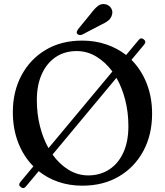

<svg xmlns="http://www.w3.org/2000/svg" viewBox="-20 -922 834 972"><path d="M85 25Q70.5 14.5 83.5 -1L149 -80Q99.5 -129.5 72.2 -199.8Q45 -270 45 -354.5Q45 -458.5 88.8 -540.5Q132.5 -622.5 211.2 -669.5Q290 -716.5 396 -716.5Q461.5 -716.5 517.8 -697.2Q574 -678 618.5 -643.5L681.5 -719Q693.5 -734.5 708 -722.5Q722 -711.5 710.5 -697L645.5 -619Q695 -569.5 722.5 -499.8Q750 -430 750 -346.5Q750 -240 705.8 -157.8Q661.5 -75.5 582.2 -28.8Q503 18 397 18Q331.5 18 275.5 -1.2Q219.5 -20.5 176 -55.5L112 21Q99.5 37 85 25ZM166.5 -416Q166.5 -345.5 182.2 -283.2Q198 -221 225.5 -172L549 -560Q513.5 -608 467.2 -635.8Q421 -663.5 368.5 -663.5Q307.5 -663.5 262.2 -633.2Q217 -603 191.8 -547.2Q166.5 -491.5 166.5 -416ZM630 -283Q630 -353 614 -415.8Q598 -478.5 569.5 -528L246 -139.5Q281 -90.5 327.5 -62.2Q374 -34 426.5 -34Q487 -34 533 -64Q579 -94 604.5 -149.8Q630 -205.5 630 -283ZM440.5 -854Q459 -879 476.2 -892.2Q493.5 -905.5 516 -900Q535 -894.5 543.5 -879Q552 -863.5 547 -847.5Q542.5 -829.5 528.2 -818Q514 -806.5 490.5 -796L396.5 -747Q390 -744 382.8 -744.8Q375.5 -745.5 371.5 -750Q367 -755.5 369 -761.8Q371 -768 375.5 -774.5Z"/></svg>

Font: Fraunces 9pt Soft
Style: Regular
Weight: 400
Version: Version 1.000;[0bf87f6ff]